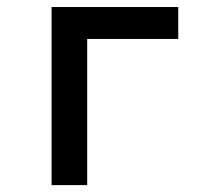

<svg xmlns="http://www.w3.org/2000/svg" viewBox="-20 -538 626 558"><path d="M129.9 0V-517.6H498V-424.8H233.4V0Z"/></svg>

Font: Cascadia Code NF
Style: Regular
Weight: 400
Monospace: yes
Designer: Aaron Bell
Foundry: Saja Typeworks
Version: Version 2404.023; ttfautohint (v1.8.4)